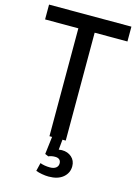

<svg xmlns="http://www.w3.org/2000/svg" viewBox="-142 -820 806 1126"><g transform="rotate(15 261.0 -257.5)"><path d="M213 -655H11V-745H511V-655H312V0H292L286 62Q298 60 305 60Q341 60 364.5 81Q388 102 388 136Q388 177 356.5 203.5Q325 230 269 230Q250 230 228 226Q206 222 191 216L203 166Q230 176 263 176Q286 176 299 166Q312 156 312 139Q312 124 303 116Q294 108 277 108Q253 108 237 116L216 107L229 0H213Z"/></g></svg>

Font: Evergrow Sans 
Style: Medium
Weight: 500
Foundry: 10Web
Version: Version 1.000